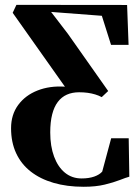

<svg xmlns="http://www.w3.org/2000/svg" viewBox="-20 -532 554 772"><path d="M316.5 219Q249 219 195.2 203.2Q141.5 187.5 103.2 157.5Q65 127.5 44.8 83.8Q24.5 40 24.5 -16.5Q24.5 -71 53.2 -110Q82 -149 131 -168.2Q180 -187.5 241 -183.5L31 -480.5L46 -512.5L491 -512L497 -351.5H426.5L389.5 -468.5L185.5 -484L253 -396L415 -166L389 -141.5Q377 -148 363 -152.2Q349 -156.5 332.8 -158.8Q316.5 -161 298 -161Q270.5 -161 249 -151.5Q227.5 -142 212.5 -122.2Q197.5 -102.5 189.8 -72Q182 -41.5 182 0.5Q182 56 197.5 97.8Q213 139.5 241.2 162.5Q269.5 185.5 308 185.5Q337.5 185.5 358.8 178Q380 170.5 391 158L427 24H497.5L500 178.5Q486.5 182 461.8 191.8Q437 201.5 401.2 210.2Q365.5 219 316.5 219Z"/></svg>

Font: Merriweather 120pt
Style: Bold
Weight: 700
Designer: Eben Sorkin
Foundry: Eben Sorkin
Version: Version 2.100